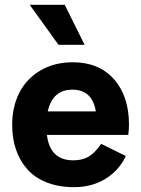

<svg xmlns="http://www.w3.org/2000/svg" viewBox="-20 -771 588 801"><path d="M333 -584H224.1L104 -751H250ZM518.1 -251Q518.1 -230.5 515.1 -208H175.8Q188.5 -102.1 286.1 -102.1Q323.2 -102.1 349.6 -117.4Q376 -132.8 401.9 -170.9L504.9 -120.1Q476.6 -59.6 419.9 -24.9Q363.3 9.8 289.1 9.8Q225.1 9.8 175.3 -9.8Q125.5 -29.3 94.2 -64.5Q63 -99.6 46.9 -146.5Q30.8 -193.4 30.8 -250Q30.8 -324.7 60.3 -383.3Q89.8 -441.9 147.9 -476.6Q206.1 -511.2 284.2 -511.2Q392.6 -511.2 455.3 -440.7Q518.1 -370.1 518.1 -251ZM282.2 -397Q199.2 -397 179.2 -306.2H379.9Q364.7 -397 282.2 -397Z"/></svg>

Font: Orkney
Style: Bold
Weight: 700
Designer: Samuel Oakes and Alfredo Marco Pradil
Foundry: Alfredo Marco Pradil
Version: 1.0